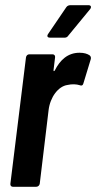

<svg xmlns="http://www.w3.org/2000/svg" viewBox="-20 -720 370 739"><path d="M321 -700H251C245 -700 239 -698 235 -692L165 -589C159 -580 164 -575 172 -575H229C235 -575 240 -578 243 -583L327 -685C333 -693 330 -700 321 -700ZM286 -517C241 -517 211 -489 191 -449C188 -445 186 -445 186 -450L192 -499C193 -506 189 -511 182 -511H93C86 -511 81 -506 80 -499L20 -13C19 -6 23 -1 30 -1H119C126 -1 132 -6 133 -13L167 -296C173 -346 204 -388 240 -393C257 -397 275 -396 287 -392C294 -389 299 -391 301 -399L329 -491C331 -497 330 -503 325 -507C316 -513 304 -517 286 -517Z"/></svg>

Font: Barlow Condensed SemiBold
Style: Italic
Weight: 600
Width: 3
Italic angle: -7°
Designer: Jeremy Tribby
Foundry: Tribby Type
Version: Version 1.422;hotconv 1.0.109;makeotfexe 2.5.65596